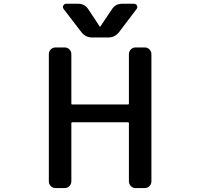

<svg xmlns="http://www.w3.org/2000/svg" viewBox="-20 -1001 1040 1000"><path d="M351.6 -460.9Q351.6 -457 355.5 -457H646.5Q651.4 -457 651.4 -460.9V-718.8Q651.4 -733.4 661.6 -743.7Q671.9 -753.9 685.5 -753.9H734.4Q748 -753.9 758.3 -743.7Q768.6 -733.4 768.6 -718.8V-56.6Q768.6 -42 758.3 -31.7Q748 -21.5 734.4 -21.5H685.5Q671.9 -21.5 661.6 -31.7Q651.4 -42 651.4 -56.6V-359.4Q651.4 -364.3 646.5 -364.3H355.5Q351.6 -364.3 351.6 -359.4V-56.6Q351.6 -42 341.3 -31.7Q331.1 -21.5 316.4 -21.5H269.5Q254.9 -21.5 244.6 -31.7Q234.4 -42 234.4 -56.6V-718.8Q234.4 -733.4 244.6 -743.7Q254.9 -753.9 269.5 -753.9H316.4Q331.1 -753.9 341.3 -743.7Q351.6 -733.4 351.6 -718.8ZM499 -863.3Q499 -861.3 501 -861.3Q502.9 -861.3 502.9 -863.3L562.5 -952.1Q581.1 -981.4 615.2 -981.4H677.7Q688.5 -981.4 693.4 -971.7Q695.3 -967.8 695.3 -963.9Q695.3 -959 691.4 -954.1L599.6 -833Q578.1 -805.7 543 -805.7H460.9Q425.8 -805.7 404.3 -833L311.5 -954.1Q307.6 -959 307.6 -963.9Q307.6 -967.8 309.6 -971.7Q314.5 -981.4 324.2 -981.4H386.7Q421.9 -981.4 440.4 -952.1Z"/></svg>

Font: Gen Jyuu Gothic L Monospace Medium
Style: Regular
Weight: 500
Designer: [Source Han Sans]
Ryoko NISHIZUKA  (kana & ideographs); Paul D. Hunt (Latin, Greek & Cyrillic); Wenlong ZHANG  (bopomofo
Version: Version 1.002.20150607